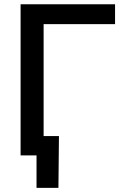

<svg xmlns="http://www.w3.org/2000/svg" viewBox="-20 -748 616 924"><path d="M533.7 -727.5V-631.8H189.9V0H79.1V-727.5ZM155.8 156.2V0H117.2V-93.3H263.7L261.2 156.2Z"/></svg>

Font: Inter 16pt Medium
Style: Regular
Weight: 500
Version: Version 4.001;git-66647c0bb